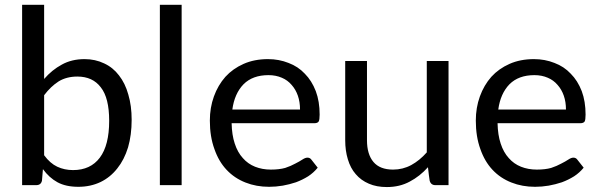

<svg xmlns="http://www.w3.org/2000/svg" viewBox="-20 -756 2450 784"><path d="M160.2 -122.1Q184.6 -88.9 213.9 -75.2Q243.2 -61.5 278.3 -61.5Q349.6 -61.5 387.7 -112.3Q425.8 -163.1 425.8 -262.7Q425.8 -356.4 391.6 -399.4Q358.4 -443.4 295.9 -443.4Q252 -443.4 219.7 -423.8Q187.5 -403.3 160.2 -367.2Q160.2 -285.2 160.2 -122.1ZM160.2 -433.6Q192.4 -470.7 232.4 -492.2Q272.5 -514.6 325.2 -514.6Q369.1 -514.6 405.3 -497.1Q441.4 -480.5 465.8 -448.2Q491.2 -416 503.9 -370.1Q517.6 -324.2 517.6 -266.6Q517.6 -205.1 502.9 -154.3Q487.3 -103.5 459 -68.4Q430.7 -32.2 390.6 -12.7Q349.6 6.8 299.8 6.8Q249 6.8 214.8 -11.7Q180.7 -30.3 155.3 -65.4Q154.3 -49.8 151.4 -18.6Q147.5 0 127.9 0Q108.4 0 70.3 0Q70.3 -137.7 70.3 -552.7Q70.3 -598.6 70.3 -736.3Q92.8 -736.3 160.2 -736.3Q160.2 -661.1 160.2 -433.6Z M721.7 -736.3Q721.7 -552.7 721.7 0Q700.2 0 632.8 0Q632.8 -115.2 632.8 -460.9Q632.8 -529.3 632.8 -736.3Q655.3 -736.3 721.7 -736.3Z M1205.1 -308.6Q1205.1 -339.8 1196.3 -365.2Q1187.5 -390.6 1170.9 -409.2Q1154.3 -428.7 1130.9 -438.5Q1106.4 -449.2 1076.2 -449.2Q1011.7 -449.2 974.6 -412.1Q937.5 -374 928.7 -308.6Q1020.5 -308.6 1205.1 -308.6ZM1277.3 -71.3Q1260.7 -50.8 1238.3 -36.1Q1214.8 -21.5 1188.5 -11.7Q1162.1 -2.9 1134.8 2Q1106.4 6.8 1079.1 6.8Q1026.4 6.8 982.4 -10.7Q937.5 -28.3 905.3 -62.5Q873 -96.7 855.5 -147.5Q836.9 -198.2 836.9 -263.7Q836.9 -316.4 853.5 -362.3Q870.1 -408.2 900.4 -442.4Q930.7 -475.6 974.6 -495.1Q1018.6 -514.6 1074.2 -514.6Q1119.1 -514.6 1158.2 -499Q1197.3 -484.4 1224.6 -455.1Q1252.9 -426.8 1269.5 -383.8Q1285.2 -341.8 1285.2 -288.1Q1285.2 -266.6 1281.2 -259.8Q1276.4 -252.9 1263.7 -252.9Q1151.4 -252.9 925.8 -252.9Q926.8 -205.1 938.5 -169.9Q950.2 -133.8 971.7 -110.4Q992.2 -86.9 1021.5 -75.2Q1050.8 -63.5 1085.9 -63.5Q1120.1 -63.5 1144.5 -70.3Q1168 -78.1 1185.5 -87.9Q1203.1 -96.7 1214.8 -104.5Q1226.6 -112.3 1235.4 -112.3Q1246.1 -112.3 1252 -103.5Q1260.7 -92.8 1277.3 -71.3Z M1811.5 -506.8Q1811.5 -379.9 1811.5 0Q1797.9 0 1757.8 0Q1739.3 0 1734.4 -18.6Q1731.4 -37.1 1727.5 -73.2Q1694.3 -36.1 1653.3 -14.6Q1612.3 7.8 1559.6 7.8Q1517.6 7.8 1486.3 -5.9Q1454.1 -19.5 1432.6 -44.9Q1411.1 -69.3 1400.4 -105.5Q1389.6 -140.6 1389.6 -183.6Q1389.6 -229.5 1389.6 -322.3Q1389.6 -368.2 1389.6 -506.8Q1412.1 -506.8 1478.5 -506.8Q1478.5 -425.8 1478.5 -183.6Q1478.5 -126 1504.9 -94.7Q1531.2 -63.5 1585 -63.5Q1625 -63.5 1659.2 -82Q1693.4 -100.6 1722.7 -133.8Q1722.7 -257.8 1722.7 -506.8Q1744.1 -506.8 1811.5 -506.8Z M2291 -308.6Q2291 -339.8 2282.2 -365.2Q2273.4 -390.6 2256.8 -409.2Q2240.2 -428.7 2216.8 -438.5Q2192.4 -449.2 2162.1 -449.2Q2097.7 -449.2 2060.5 -412.1Q2023.4 -374 2014.6 -308.6Q2106.4 -308.6 2291 -308.6ZM2363.3 -71.3Q2346.7 -50.8 2324.2 -36.1Q2300.8 -21.5 2274.4 -11.7Q2248 -2.9 2220.7 2Q2192.4 6.8 2165 6.8Q2112.3 6.8 2068.4 -10.7Q2023.4 -28.3 1991.2 -62.5Q1959 -96.7 1941.4 -147.5Q1922.9 -198.2 1922.9 -263.7Q1922.9 -316.4 1939.5 -362.3Q1956.1 -408.2 1986.3 -442.4Q2016.6 -475.6 2060.5 -495.1Q2104.5 -514.6 2160.2 -514.6Q2205.1 -514.6 2244.1 -499Q2283.2 -484.4 2310.5 -455.1Q2338.9 -426.8 2355.5 -383.8Q2371.1 -341.8 2371.1 -288.1Q2371.1 -266.6 2367.2 -259.8Q2362.3 -252.9 2349.6 -252.9Q2237.3 -252.9 2011.7 -252.9Q2012.7 -205.1 2024.4 -169.9Q2036.1 -133.8 2057.6 -110.4Q2078.1 -86.9 2107.4 -75.2Q2136.7 -63.5 2171.9 -63.5Q2206.1 -63.5 2230.5 -70.3Q2253.9 -78.1 2271.5 -87.9Q2289.1 -96.7 2300.8 -104.5Q2312.5 -112.3 2321.3 -112.3Q2332 -112.3 2337.9 -103.5Q2346.7 -92.8 2363.3 -71.3Z"/></svg>

Font: Lato
Style: Regular
Weight: 400
Designer: Lukasz Dziedzic with Adam Twardoch and Botio Nikoltchev
Version: Version 2.015; 2015-08-06; http://www.latofonts.com/